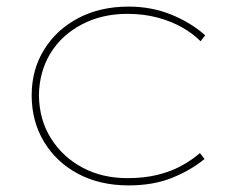

<svg xmlns="http://www.w3.org/2000/svg" viewBox="-20 -552 704 582"><path d="M370 10Q283 10 217 -25Q151 -60 113.5 -122Q76 -184 76 -263Q76 -341 114 -402Q152 -463 218 -497.5Q284 -532 370 -532Q439 -532 498.5 -508Q558 -484 602 -445L588 -427Q564 -451 531 -469.5Q498 -488 456.5 -499Q415 -510 366 -510Q289 -510 228 -478Q167 -446 133 -390.5Q99 -335 98 -263Q99 -189 134.5 -132.5Q170 -76 230 -44Q290 -12 366 -12Q417 -12 457.5 -22Q498 -32 530 -49.5Q562 -67 586 -88L600 -70Q557 -35 500.5 -12.5Q444 10 370 10Z"/></svg>

Font: Lexend Exa Thin
Style: Regular
Weight: 250
Designer: Bonnie Shaver-Troup, Thomas Jockin
Foundry: Lexend
Version: Version 1.007